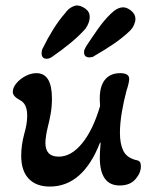

<svg xmlns="http://www.w3.org/2000/svg" viewBox="-20 -673 557 706"><path d="M163 13Q113 13 85.5 -16Q58 -45 58 -100Q58 -139 69 -180Q74 -197 77 -214Q80 -231 80 -248Q80 -292 53 -305Q27 -319 27 -335Q27 -351 40.5 -367Q54 -383 74 -393.5Q94 -404 114 -404Q171 -404 171 -311Q171 -281 166.5 -255.5Q162 -230 156 -207Q152 -191 149.5 -175Q147 -159 147 -147Q147 -97 196 -97Q242 -97 282 -146Q322 -195 348 -283L347 -302Q345 -352 364.5 -378Q384 -404 422 -404Q455 -404 455 -383Q455 -376 452.5 -365Q450 -354 445 -339Q435 -302 428 -260.5Q421 -219 421 -184Q421 -145 433 -119.5Q445 -94 478 -85Q487 -84 492.5 -79.5Q498 -75 498 -61Q498 -37 478 -14Q458 9 420 9Q347 9 347 -94Q347 -112 350 -148L348 -149Q285 13 163 13ZM152 -457Q133 -457 133 -477Q133 -489 138 -497Q155 -532 176 -565.5Q197 -599 219 -624Q229 -638 240.5 -645Q252 -652 262 -653Q277 -653 293.5 -641.5Q310 -630 310 -610Q310 -601 306 -589.5Q302 -578 294 -567Q269 -539 237.5 -513.5Q206 -488 173 -465Q162 -457 152 -457ZM308 -462Q289 -462 289 -482Q289 -487 291.5 -492.5Q294 -498 297 -503Q318 -535 340.5 -567Q363 -599 387 -622Q411 -646 433 -646Q447 -646 462.5 -633.5Q478 -621 478 -603Q478 -594 473 -582Q468 -570 457 -559Q431 -534 397 -511Q363 -488 328 -468Q323 -464 318 -463Q313 -462 308 -462Z"/></svg>

Font: Akaya Kanadaka
Style: Regular
Weight: 400
Designer: Vaishnavi Murthy Yerkadithaya, Juan Luis Blanco Aristondo
Version: Version 1.002; ttfautohint (v1.8.3)